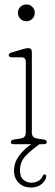

<svg xmlns="http://www.w3.org/2000/svg" viewBox="-20 -643 244 856"><path d="M97.5 -548.5Q81.5 -548.5 70.8 -559.2Q60 -570 60 -585.5Q60 -601.5 70.8 -612.2Q81.5 -623 97.5 -623Q113.5 -623 124.2 -612.5Q135 -602 135 -586Q135 -570 124.2 -559.2Q113.5 -548.5 97.5 -548.5ZM122 -410.5V-52Q122 -40.5 127.5 -34Q133 -27.5 148 -25L174.5 -21Q188.5 -19 188.5 -9Q188.5 0 174.5 0H156Q120.5 25 94.8 51.5Q69 78 69 117.5Q69 145 84 158.2Q99 171.5 120 171.5Q134.5 171.5 148.8 164.8Q163 158 170 142.5Q173 135 178.5 134.5Q186 134.5 186 143Q185.5 160 167 176.5Q148.5 193 119 193Q84.5 193 63.5 172.2Q42.5 151.5 42.5 118Q42.5 82.5 64 52.8Q85.5 23 119 0H42.5Q28.5 0 28.5 -9Q28.5 -19 42.5 -21L69 -25Q84 -27.5 89.5 -34Q95 -40.5 95 -52V-366.5Q95 -387.5 76 -387.5H33.5Q19 -387.5 19 -397.5Q19 -405.5 33 -409.5L80.5 -423.5Q98 -428.5 105.5 -428.5Q122 -428.5 122 -410.5Z"/></svg>

Font: Fraunces 144pt S100 Thin
Style: Regular
Weight: 100
Version: Version 1.000; ttfautohint (v1.8.3)